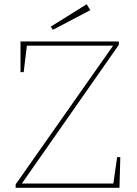

<svg xmlns="http://www.w3.org/2000/svg" viewBox="-20 -888 650 908"><path d="M54 0V-16L519 -678L522 -672H99L108 -679L92 -547H77V-692H542V-676L79 -14L76 -20H527L515 -13L534 -145H549L545 0ZM230 -747 220 -762 390 -868 407 -840Z"/></svg>

Font: Bitter Thin
Style: Regular
Weight: 100
Designer: Sol Matas, and Bitter project Authors
Foundry: Sol Matas
Version: Version 2.002